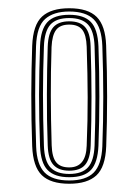

<svg xmlns="http://www.w3.org/2000/svg" viewBox="-20 -825 338 470"><path d="M149.5 -375.2Q104 -375.2 82.4 -396.1Q60.8 -417 58.8 -467.2Q56.5 -532 56.6 -594.2Q56.8 -656.5 58.8 -712.8Q60.8 -764.2 83 -784.5Q105.2 -804.8 149.5 -804.8Q195.5 -804.8 216.8 -783.5Q238 -762.2 239.8 -714.2Q242.2 -648.5 242.2 -588.2Q242.2 -528 240 -466.8Q238 -416 215.9 -395.6Q193.8 -375.2 149.5 -375.2ZM149.5 -383.2Q190.2 -383.2 209.4 -402.5Q228.5 -421.8 230.5 -466.5Q232.8 -528 232.8 -587.8Q232.8 -647.5 230.5 -712.5Q228.8 -758.5 209.4 -777.6Q190 -796.8 149.5 -796.8Q111.2 -796.8 90.6 -778.6Q70 -760.5 68.2 -712Q66 -651.5 66.1 -590.4Q66.2 -529.2 68.5 -466.2Q70 -422.5 89 -402.9Q108 -383.2 149.5 -383.2ZM149.5 -391.2Q113.5 -391.2 96.5 -408.8Q79.5 -426.2 78 -467.8Q75.5 -536 75.6 -593.1Q75.8 -650.2 78 -712.5Q79.5 -752.8 96 -770.8Q112.5 -788.8 149.5 -788.8Q185.2 -788.8 202.2 -771.4Q219.2 -754 221 -711.8Q225.5 -587.8 221 -468Q219.2 -427 202.8 -409.1Q186.2 -391.2 149.5 -391.2ZM149.5 -399.2Q181 -399.2 195.5 -415.4Q210 -431.5 211.5 -468.5Q213.5 -523.8 213.6 -584.4Q213.8 -645 211.5 -711.5Q210.2 -749 195.4 -764.9Q180.5 -780.8 149.5 -780.8Q117.8 -780.8 103.2 -764.6Q88.8 -748.5 87.5 -711.2Q85.2 -651.8 85.2 -592.8Q85.2 -533.8 87.5 -468.2Q88.8 -430.2 103.8 -414.8Q118.8 -399.2 149.5 -399.2ZM149.5 -407.2Q123.5 -407.2 110.8 -421.4Q98 -435.5 96.8 -468.8Q94.5 -531.2 94.8 -594.4Q95 -657.5 96.8 -710.8Q98 -744 110.5 -758.4Q123 -772.8 149.5 -772.8Q175.8 -772.8 188.2 -758.8Q200.8 -744.8 201.8 -712.2Q204 -647.5 204 -588.4Q204 -529.2 202 -469Q200.8 -436.5 188.6 -421.9Q176.5 -407.2 149.5 -407.2ZM149.5 -415.2Q190.5 -415.2 192.2 -468.2Q194.8 -531.2 194.6 -586.4Q194.5 -641.5 192.2 -710.8Q191.2 -739.5 181.4 -752.1Q171.5 -764.8 149.5 -764.8Q127 -764.8 117.2 -751.6Q107.5 -738.5 106.2 -710Q104.2 -648.5 104.4 -590.4Q104.5 -532.2 106.5 -469Q107.5 -440.2 117.5 -427.8Q127.5 -415.2 149.5 -415.2Z"/></svg>

Font: Big Shoulders Inline Display Light
Style: Regular
Weight: 300
Designer: Patric King
Foundry: XO Type Co
Version: Version 1.000